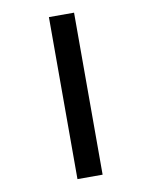

<svg xmlns="http://www.w3.org/2000/svg" viewBox="-85 -823 700 887"><g transform="rotate(-10 265.0 -380.0)"><path d="M206 0H324V-760H206Z"/></g></svg>

Font: Noto Sans Mono Condensed ExtraBold
Style: Regular
Weight: 800
Width: 3
Designer: Monotype Design Team
Foundry: Monotype Imaging Inc.
Version: Version 2.014